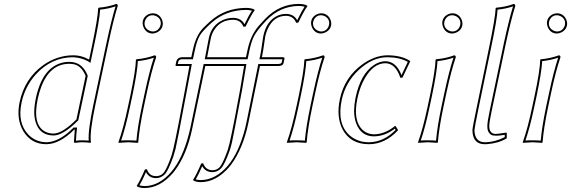

<svg xmlns="http://www.w3.org/2000/svg" viewBox="-20 -718 2882 969"><path d="M354.5 -64Q280.8 9.3 213.9 9.8Q138.2 9.8 98.1 -55.2Q61 -117.2 79.1 -203.1Q104.5 -321.8 198.2 -389.2Q268.1 -438.5 350.1 -439Q389.2 -439 424.8 -419.9Q427.7 -418 429.7 -417L443.4 -481.9Q473.1 -623.5 475.6 -675.8L478 -679.2Q525.9 -683.1 567.4 -698.2Q575.2 -696.3 574.2 -688Q552.7 -619.6 527.3 -500L461.9 -191.9Q431.2 -47.4 439 0L436.5 2.9Q417.5 0 392.6 0Q381.8 0 359.4 2.9Q353.5 2 353 0Q353 -1 357.4 -64ZM365.7 -115.2 412.1 -335Q391.6 -384.3 355.5 -393.1Q343.3 -396 329.6 -396Q231.4 -396 187.5 -277.8Q177.7 -251.5 170.9 -221.2Q141.6 -84 211.9 -51.8Q229.5 -43.9 251 -43.9Q295.4 -44.9 365.7 -115.2ZM347.7 -70.8 350.6 -74.2H369.1L367.7 -62.5Q365.2 -41.5 363.3 -7.8Q381.8 -10.3 392.6 -9.8Q410.6 -9.8 427.7 -8.3Q423.8 -61.5 452.1 -193.8L517.6 -502Q543 -620.1 563 -686Q525.9 -673.3 485.4 -669.4Q481.9 -613.8 453.1 -480L436.5 -400.9L424.3 -408.7Q392.6 -426.3 350.1 -429.2Q239.3 -429.2 160.2 -341.8Q106 -281.2 88.9 -200.7Q66.9 -98.1 123 -38.6Q150.4 -10.7 187 -2.9Q200.7 -0.5 213.9 0Q278.3 -1 347.7 -70.8ZM375 -110.4 372.6 -108.4Q298.3 -34.7 251 -34.2Q180.2 -34.2 159.7 -102.1Q152.8 -125.5 152.8 -153.3Q153.3 -185.5 161.1 -223.1Q194.3 -379.4 298.8 -402.8Q314.5 -406.2 329.6 -405.8Q390.1 -405.8 417.5 -347.7Q419.4 -342.8 421.4 -338.9L422.9 -335.9Z M699.7 -600.1Q699.7 -630.4 728 -645.5Q739.3 -650.9 750.5 -650.9Q780.8 -650.9 795.9 -622.6Q801.3 -611.3 801.8 -600.1Q801.8 -569.8 772.9 -554.7Q761.7 -549.3 750.5 -548.8Q720.2 -548.8 705.6 -577.6Q700.2 -588.9 699.7 -600.1ZM637.7 -234.9Q664.6 -362.3 666 -416L668.5 -418.9Q716.8 -422.9 760.7 -439Q768.6 -437 768.1 -429.2Q743.7 -356.9 721.2 -251L706.1 -180.2Q683.1 -70.8 677.7 0L675.3 2.9Q673.3 2.9 627.4 0L578.1 2.9L577.6 0Q602.5 -68.8 626 -180.2ZM709.5 -600.1Q709.5 -574.7 734.4 -563Q742.7 -559.1 750.5 -559.1Q775.9 -559.1 787.6 -583.5Q791.5 -592.3 791.5 -600.1Q791.5 -625.5 767.1 -637.2Q758.3 -641.1 750.5 -641.1Q725.1 -641.1 713.4 -616.7Q709.5 -607.9 709.5 -600.1ZM647.5 -232.9 635.7 -177.7Q613.3 -71.8 591.3 -8.8Q607.9 -10.3 627.4 -9.8Q651.4 -9.8 668.5 -8.3Q674.3 -77.6 696.3 -182.1L711.4 -252.9Q733.9 -358.4 756.3 -426.8Q717.3 -413.6 675.8 -409.7Q672.9 -354 647.5 -232.9Z M908.2 -235.8 936 -384.8H870.1Q865.7 -384.8 865.7 -388.7Q866.2 -390.1 866.2 -391.1L870.1 -409.2Q876 -428.2 897.5 -429.2H945.3L954.1 -469.2Q968.8 -538.1 1004.9 -576.2Q1017.1 -588.9 1042.5 -611.8Q1116.7 -677.2 1221.7 -678.2Q1252 -677.7 1264.6 -668.9L1265.1 -666Q1248 -643.6 1219.7 -584L1208.5 -583Q1195.3 -617.2 1157.7 -618.2Q1091.8 -618.2 1059.1 -563.5Q1048.3 -545.4 1043.9 -524.9Q1042 -516.6 1037.1 -490.2Q1030.8 -456.1 1027.3 -439L1025.4 -429.2H1173.3H1203.6H1221.2L1230 -469.2Q1245.1 -540 1285.2 -586.9Q1295.4 -599.1 1317.4 -622.1Q1390.1 -697.8 1487.8 -698.2Q1518.1 -697.8 1530.8 -689L1531.2 -686Q1514.2 -663.6 1485.8 -604L1474.6 -603Q1461.4 -637.2 1423.8 -638.2Q1360.4 -638.2 1330.1 -569.8Q1322.8 -552.7 1318.8 -535.2Q1317.4 -527.8 1314 -502.4Q1308.1 -460.4 1303.7 -439L1301.3 -429.2H1409.7Q1416 -427.7 1416 -422.9L1410.6 -397.9Q1407.2 -385.7 1385.3 -384.8H1292L1233.4 -97.2Q1206.1 32.7 1146 113.3Q1141.1 120.1 1136.7 125Q1071.3 200.7 993.7 201.2Q966.3 200.7 955.1 191.9L954.6 189Q969.7 167 995.6 106.9L1005.4 106Q1017.6 140.1 1051.3 141.1Q1079.6 141.1 1094.7 117.4Q1109.9 93.8 1129.4 38.6Q1143.1 0 1186.5 -237.3Q1189.5 -253.4 1191.9 -266.1L1211.9 -384.8H1179.2H1146H1016.1L949.7 -66.9Q922.4 63 862.3 143.1Q857.4 149.9 853 154.8Q787.6 230.5 710 231Q682.6 230.5 670.9 222.2L670.4 219.2Q685.5 197.3 711.4 137.2L721.7 136.2Q723.1 141.6 725.3 145.8Q727.5 149.9 730.2 153.8Q732.9 157.7 736.8 160.9Q740.7 164.1 745.1 166.3Q749.5 168.5 755.1 169.7Q760.7 170.9 767.1 170.9Q795.4 170.9 810.5 147.5Q825.7 124 845.2 68.4Q858.9 29.8 902.8 -207.5Q905.8 -223.1 908.2 -235.8ZM918 -234.4Q873 5.4 866.2 32.2Q859.9 56.6 855 71.3Q829.6 142.6 812 161.6Q793 180.7 767.1 181.2Q731.9 180.2 716.8 150.4Q697.3 195.3 683.6 217.3Q695.8 220.7 710 221.2Q784.2 220.2 845.2 148.4Q900.9 83 932.6 -39.6Q936.5 -54.7 939.9 -68.8L1007.8 -395H1223.6L1201.7 -264.2Q1156.7 -24.4 1150.4 2Q1144.5 26.4 1139.2 41.5Q1113.8 112.8 1095.7 131.8Q1076.7 150.9 1051.3 150.9Q1016.1 149.9 1000.5 120.6Q981 165.5 967.8 187.5Q980 190.9 993.7 190.9Q1067.9 189.9 1129.4 118.7Q1185.1 53.2 1216.8 -69.3Q1220.7 -84.5 1223.6 -99.1L1283.7 -395H1385.3Q1396 -395.5 1400.9 -400.4L1405.3 -418.9H1289.1L1293.9 -440.9Q1298.3 -461.9 1303.7 -502.9Q1307.6 -528.8 1309.1 -537.1Q1325.2 -612.8 1380.4 -638.7Q1401.4 -647.9 1423.8 -647.9Q1463.4 -647 1480 -615.7Q1502.4 -662.1 1517.1 -684.1Q1503.4 -688 1487.8 -688Q1393.6 -687 1324.7 -615.2Q1275.4 -563.5 1261.2 -533.7Q1248 -506.3 1239.7 -466.8L1229.5 -418.9H1013.2L1017.6 -440.9Q1021 -458 1027.3 -491.7Q1032.2 -518.1 1034.2 -526.9Q1047.9 -591.8 1106.4 -617.7Q1130.4 -627.9 1157.7 -627.9Q1197.3 -627 1213.9 -595.7Q1236.3 -642.1 1251.5 -664.1Q1237.8 -668 1221.7 -668Q1120.1 -667 1049.3 -604.5Q1001.5 -562 987.8 -537.6Q973.1 -511.2 963.9 -466.8L953.6 -418.9H897.5Q882.8 -418 879.9 -406.7L877.4 -395H948.2Z M1549.8 -600.1Q1549.8 -630.4 1578.1 -645.5Q1589.4 -650.9 1600.6 -650.9Q1630.9 -650.9 1646 -622.6Q1651.4 -611.3 1651.9 -600.1Q1651.9 -569.8 1623 -554.7Q1611.8 -549.3 1600.6 -548.8Q1570.3 -548.8 1555.7 -577.6Q1550.3 -588.9 1549.8 -600.1ZM1487.8 -234.9Q1514.6 -362.3 1516.1 -416L1518.6 -418.9Q1566.9 -422.9 1610.8 -439Q1618.7 -437 1618.2 -429.2Q1593.8 -356.9 1571.3 -251L1556.2 -180.2Q1533.2 -70.8 1527.8 0L1525.4 2.9Q1523.4 2.9 1477.5 0L1428.2 2.9L1427.7 0Q1452.6 -68.8 1476.1 -180.2ZM1559.6 -600.1Q1559.6 -574.7 1584.5 -563Q1592.8 -559.1 1600.6 -559.1Q1626 -559.1 1637.7 -583.5Q1641.6 -592.3 1641.6 -600.1Q1641.6 -625.5 1617.2 -637.2Q1608.4 -641.1 1600.6 -641.1Q1575.2 -641.1 1563.5 -616.7Q1559.6 -607.9 1559.6 -600.1ZM1497.6 -232.9 1485.8 -177.7Q1463.4 -71.8 1441.4 -8.8Q1458 -10.3 1477.5 -9.8Q1501.5 -9.8 1518.6 -8.3Q1524.4 -77.6 1546.4 -182.1L1561.5 -252.9Q1584 -358.4 1606.4 -426.8Q1567.4 -413.6 1525.9 -409.7Q1522.9 -354 1497.6 -232.9Z M1925.3 -398.9Q1865.2 -398.9 1821.3 -323.2Q1796.4 -279.8 1784.2 -223.1Q1759.3 -107.4 1812.5 -60.1Q1835.9 -40.5 1867.2 -40Q1923.3 -41 1973.1 -82H1976.6L1989.3 -61Q1923.3 9.8 1842.3 9.8Q1749.5 9.8 1709.5 -64Q1676.3 -127 1695.3 -217.8Q1719.2 -330.1 1812 -395.5Q1874 -438.5 1935.5 -439Q2006.3 -438.5 2048.3 -411.1L2050.3 -408.2L2011.2 -326.2L2000.5 -325.2Q1976.6 -397.9 1925.3 -398.9ZM1925.3 -409.2Q1980 -407.7 2006.3 -338.9L2038.1 -405.8Q1996.6 -428.7 1935.5 -429.2Q1858.9 -429.2 1789.1 -363.8Q1724.1 -302.2 1705.1 -215.8Q1678.7 -93.3 1745.1 -34.2Q1771.5 -11.7 1806.6 -3.4Q1824.2 0 1842.3 0Q1917 -1 1976.6 -62.5L1972.7 -68.8Q1922.4 -30.3 1867.2 -29.8Q1803.2 -29.8 1778.3 -93.8Q1767.1 -123 1767.1 -159.7Q1767.6 -190.4 1774.4 -225.1Q1799.3 -343.8 1866.7 -389.6Q1895.5 -408.7 1925.3 -409.2Z M2211.9 -600.1Q2211.9 -630.4 2240.2 -645.5Q2251.5 -650.9 2262.7 -650.9Q2293 -650.9 2308.1 -622.6Q2313.5 -611.3 2314 -600.1Q2314 -569.8 2285.2 -554.7Q2273.9 -549.3 2262.7 -548.8Q2232.4 -548.8 2217.8 -577.6Q2212.4 -588.9 2211.9 -600.1ZM2149.9 -234.9Q2176.8 -362.3 2178.2 -416L2180.7 -418.9Q2229 -422.9 2272.9 -439Q2280.8 -437 2280.3 -429.2Q2255.9 -356.9 2233.4 -251L2218.3 -180.2Q2195.3 -70.8 2189.9 0L2187.5 2.9Q2185.5 2.9 2139.6 0L2090.3 2.9L2089.8 0Q2114.7 -68.8 2138.2 -180.2ZM2221.7 -600.1Q2221.7 -574.7 2246.6 -563Q2254.9 -559.1 2262.7 -559.1Q2288.1 -559.1 2299.8 -583.5Q2303.7 -592.3 2303.7 -600.1Q2303.7 -625.5 2279.3 -637.2Q2270.5 -641.1 2262.7 -641.1Q2237.3 -641.1 2225.6 -616.7Q2221.7 -607.9 2221.7 -600.1ZM2159.7 -232.9 2147.9 -177.7Q2125.5 -71.8 2103.5 -8.8Q2120.1 -10.3 2139.6 -9.8Q2163.6 -9.8 2180.7 -8.3Q2186.5 -77.6 2208.5 -182.1L2223.6 -252.9Q2246.1 -358.4 2268.6 -426.8Q2229.5 -413.6 2188 -409.7Q2185.1 -354 2159.7 -232.9Z M2449.2 -82Q2449.2 -43 2481 -42Q2491.2 -42 2535.6 -48.8L2537.6 -45.9V-20Q2496.6 4.9 2439.5 9.3Q2432.1 9.8 2426.3 9.8Q2372.1 9.8 2365.2 -46.4Q2364.3 -53.7 2364.3 -61Q2364.3 -72.8 2384.3 -168L2449.2 -481.9Q2480 -630.9 2481.4 -675.8L2484.4 -679.2Q2532.2 -683.1 2573.2 -698.2Q2580.6 -696.3 2580.6 -688Q2558.1 -615.2 2533.2 -500L2461.4 -158.2Q2449.2 -100.1 2449.2 -82ZM2439.5 -82Q2439.5 -103 2451.7 -160.2L2523.4 -502Q2547.9 -616.2 2569.3 -686Q2532.2 -673.3 2491.2 -669.4Q2488.8 -621.6 2459 -480L2394 -166Q2374.5 -70.8 2374.5 -61Q2376 -1 2426.3 0Q2478 -0.5 2527.3 -25.9V-37.6Q2474.1 -28.3 2458 -38.1Q2444.3 -47.4 2440.4 -66.4Q2439.5 -74.2 2439.5 -82Z M2740.2 -600.1Q2740.2 -630.4 2768.6 -645.5Q2779.8 -650.9 2791 -650.9Q2821.3 -650.9 2836.4 -622.6Q2841.8 -611.3 2842.3 -600.1Q2842.3 -569.8 2813.5 -554.7Q2802.2 -549.3 2791 -548.8Q2760.7 -548.8 2746.1 -577.6Q2740.7 -588.9 2740.2 -600.1ZM2678.2 -234.9Q2705.1 -362.3 2706.5 -416L2709 -418.9Q2757.3 -422.9 2801.3 -439Q2809.1 -437 2808.6 -429.2Q2784.2 -356.9 2761.7 -251L2746.6 -180.2Q2723.6 -70.8 2718.3 0L2715.8 2.9Q2713.9 2.9 2668 0L2618.7 2.9L2618.2 0Q2643.1 -68.8 2666.5 -180.2ZM2750 -600.1Q2750 -574.7 2774.9 -563Q2783.2 -559.1 2791 -559.1Q2816.4 -559.1 2828.1 -583.5Q2832 -592.3 2832 -600.1Q2832 -625.5 2807.6 -637.2Q2798.8 -641.1 2791 -641.1Q2765.6 -641.1 2753.9 -616.7Q2750 -607.9 2750 -600.1ZM2688 -232.9 2676.3 -177.7Q2653.8 -71.8 2631.8 -8.8Q2648.4 -10.3 2668 -9.8Q2691.9 -9.8 2709 -8.3Q2714.8 -77.6 2736.8 -182.1L2752 -252.9Q2774.4 -358.4 2796.9 -426.8Q2757.8 -413.6 2716.3 -409.7Q2713.4 -354 2688 -232.9Z"/></svg>

Font: Linux Biolinum Outline O
Style: Italic
Weight: 400
Italic angle: -12°
Designer: Philipp H. Poll
Foundry: Philipp H. Poll
Version: Version 0.6.2